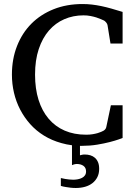

<svg xmlns="http://www.w3.org/2000/svg" viewBox="-20 -707 667 952"><path d="M471.7 129.9Q471.7 153.3 462.9 170.9Q454.1 188.5 438.7 200.7Q423.3 212.9 402.1 219Q380.9 225.1 355.5 225.1Q342.3 225.1 329.3 223.6Q316.4 222.2 305.7 220.2Q293 218.3 281.7 214.8V175.8Q292 178.2 302.7 180.2Q312 181.6 322.5 182.9Q333 184.1 342.8 184.1Q354.5 184.1 366 181.9Q377.4 179.7 386.5 175Q395.5 170.4 401.1 162.6Q406.7 154.8 406.7 143.1Q406.7 124.5 393.6 115.2Q380.4 106 359.9 106Q356 106 352.1 106.9Q348.1 107.9 344.7 108.9L336.9 111.8V13.2Q309.6 9.8 284.2 2.4Q236.8 -10.7 198 -34.7Q159.2 -58.6 129.6 -91.8Q100.1 -125 79.8 -164.1Q59.6 -203.1 49.3 -247.1Q39.1 -291 39.1 -336.9Q39.1 -414.6 64.5 -479Q89.8 -543.5 135.7 -589.6Q181.6 -635.7 246.1 -661.4Q310.5 -687 389.2 -687Q413.6 -687 436.3 -684.3Q459 -681.6 482.4 -676.8Q505.9 -671.9 531.7 -664.6Q557.6 -657.2 587.9 -647.9V-491.2H527.8L513.2 -582Q512.2 -588.9 506.3 -595.7Q500.5 -602.5 496.1 -605Q490.2 -607.4 480.7 -611.8Q471.2 -616.2 458 -620.4Q444.8 -624.5 428.7 -627.7Q412.6 -630.9 394 -630.9Q342.8 -630.9 298.8 -611.8Q254.9 -592.8 222.7 -555.7Q190.4 -518.6 172.1 -463.6Q153.8 -408.7 153.8 -336.9Q153.8 -267.1 171.1 -211.9Q188.5 -156.7 221.2 -118.2Q253.9 -79.6 300.8 -59.3Q347.7 -39.1 407.2 -39.1Q424.8 -39.1 439.2 -41.5Q453.6 -43.9 464.4 -47.1Q475.1 -50.3 481 -53Q486.8 -55.7 487.8 -56.2Q495.6 -59.1 500.5 -64.5Q505.4 -69.8 506.8 -76.2L529.8 -185.1H587.9V-22.9Q585.9 -22 568.8 -15.9Q551.8 -9.8 524.4 -2.7Q497.1 4.4 461.7 10.3Q426.3 16.1 388.2 16.1H376.5V63Q381.8 62 386.7 60.5Q391.6 59.1 399.9 59.1Q415 59.1 428 63Q440.9 66.9 450.7 75.4Q460.4 84 466.1 97.4Q471.7 110.8 471.7 129.9Z"/></svg>

Font: Charis SIL APac
Style: Regular
Weight: 400
Foundry: SIL International
Version: Version 5.000